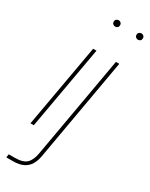

<svg xmlns="http://www.w3.org/2000/svg" viewBox="-233 -734 776 993"><g transform="rotate(30 155.0 -237.5)"><path d="M26 0 114 -496H134L46 0ZM155 -652Q148 -652 142 -657Q136 -662 136 -671Q136 -680 142 -685Q148 -690 155 -690Q162 -690 168 -685Q174 -680 174 -671Q174 -662 168.5 -657Q163 -652 155 -652ZM6 215 9 195H45Q94 195 115 174.5Q136 154 143 111L250 -496H270L162 118Q157 147 144 169Q131 191 107 203Q83 215 45 215ZM291 -652Q284 -652 278 -657Q272 -662 272 -671Q272 -680 278 -685Q284 -690 291 -690Q298 -690 304 -685Q310 -680 310 -671Q310 -662 304.5 -657Q299 -652 291 -652Z"/></g></svg>

Font: DM Sans 28pt Thin
Style: Italic
Weight: 250
Italic angle: -10°
Version: Version 4.004;gftools[0.9.30]